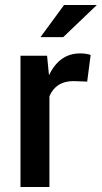

<svg xmlns="http://www.w3.org/2000/svg" viewBox="-20 -753 410 773"><path d="M234.5 -603.5H143L238 -733H370ZM179 0H62.5V-528.5H169.5L177 -452H177.5Q177.5 -451.5 178 -451.5Q220 -538 302.5 -538Q325.5 -538 345 -532L331 -424.5L276 -426.5Q205 -426.5 179 -365.5Z"/></svg>

Font: Roberto Sans Medium
Style: Regular
Weight: 500
Designer: Google (font) & Cristiano Sobral (main changes)
Version: Version 1.000;October 12, 2021;FontCreator 14.0.0.2814 64-bi